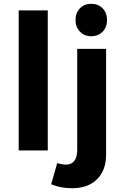

<svg xmlns="http://www.w3.org/2000/svg" viewBox="-20 -797 651 1017"><path d="M79 -742H233V0H79ZM326 75Q357 76 373 56Q389 36 389 -2V-538H542V22Q542 105 494 152.5Q446 200 362 200Q300 200 251 179L283 67Q306 74 326 75ZM547 -691Q547 -653 523.5 -629Q500 -605 463 -605Q427 -605 403.5 -629.5Q380 -654 380 -691Q380 -729 403.5 -753Q427 -777 463 -777Q500 -777 523.5 -753Q547 -729 547 -691Z"/></svg>

Font: Gontserrat SemiBold
Style: Regular
Weight: 600
Designer: Julieta Ulanovsky
Foundry: Julieta Ulanovsky
Version: Version 6.001